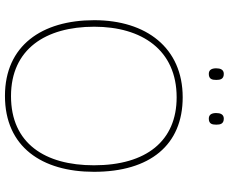

<svg xmlns="http://www.w3.org/2000/svg" viewBox="-96 -840 945 794"><g transform="rotate(90 377.0 -442.5)"><path d="M262 -864C262 -847 267 -833 285 -833C307 -833 310 -847 310 -864C310 -880 307 -895 285 -895C267 -895 262 -880 262 -864ZM447 -864C447 -847 452 -833 470 -833C492 -833 495 -847 495 -864C495 -880 492 -895 470 -895C452 -895 447 -880 447 -864ZM690 -358C690 -590 579 -725 382 -725C177 -725 63 -574 63 -359C63 -143 168 10 376 10C587 10 690 -143 690 -358ZM90 -359C90 -556 186 -700 382 -700C562 -700 663 -575 663 -358C663 -156 573 -15 377 -15C182 -15 90 -159 90 -359Z"/></g></svg>

Font: Noto Sans Ethiopic Thin
Style: Regular
Weight: 100
Designer: Monotype Design Team
Foundry: Monotype Imaging Inc.
Version: Version 2.102